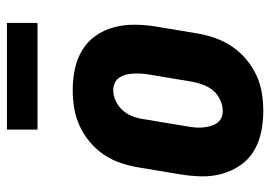

<svg xmlns="http://www.w3.org/2000/svg" viewBox="-130 -622 761 540"><g transform="rotate(-90 250.0 -352.5)"><path d="M207 8Q177 8 148 2Q119 -4 95 -18.5Q71 -33 55 -56Q39 -79 31 -107Q23 -135 23.5 -164.5Q24 -194 29 -225L49 -345Q53 -369 61.5 -394Q70 -419 85 -441Q100 -463 121 -480.5Q142 -498 166.5 -509Q191 -520 216 -524Q241 -528 266 -528Q296 -528 325 -522Q354 -516 378 -501.5Q402 -487 418.5 -464Q435 -441 442.5 -413Q450 -385 450 -355.5Q450 -326 445 -295L425 -175Q421 -151 412 -126Q403 -101 388 -79Q373 -57 352 -39.5Q331 -22 307 -11Q283 0 257.5 4Q232 8 207 8ZM207 -106Q223 -106 239 -113.5Q255 -121 265.5 -134Q276 -147 281.5 -162.5Q287 -178 290 -194L310 -314Q312 -325 312.5 -336Q313 -347 312.5 -357.5Q312 -368 309.5 -378Q307 -388 301.5 -396.5Q296 -405 286.5 -409.5Q277 -414 266 -414Q250 -414 234.5 -406.5Q219 -399 208 -386Q197 -373 191.5 -357.5Q186 -342 184 -326L164 -206Q162 -195 161 -184Q160 -173 161 -162.5Q162 -152 164.5 -142Q167 -132 172.5 -123.5Q178 -115 187 -110.5Q196 -106 207 -106ZM155 -627V-713H455V-627Z"/></g></svg>

Font: Iosevka Heavy
Style: Italic
Weight: 900
Italic angle: -9°
Monospace: yes
Designer: Belleve Invis
Foundry: Belleve Invis
Version: Version 32.5.0; ttfautohint (v1.8.4)